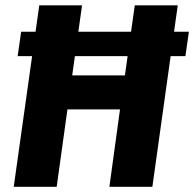

<svg xmlns="http://www.w3.org/2000/svg" viewBox="-20 -714 742 734"><path d="M641.1 -592.6H702.1L688.8 -499.5H103.8H47.5L60.8 -592.6ZM196.7 0H32.5L130.1 -693.6H293.7L256 -425.7H457.5L495.2 -693.6H659.5L562.5 0H398.2L438.7 -295.7H237.8Z"/></svg>

Font: Fira Sans Variable
Style: Italic
Weight: 397
Italic angle: -8°
Designer: Carrois Corporate & Edenspiekermann AG
Foundry: Carrois Corporate GbR & Edenspiekermann AG
Version: Version 4.202